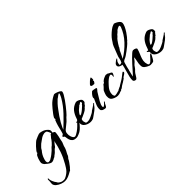

<svg xmlns="http://www.w3.org/2000/svg" viewBox="-98 -1128 1969 1969"><g transform="rotate(-45 886.0 -144.0)"><path d="M45 250Q25 250 -2 240.5Q-29 231 -49.5 213.5Q-70 196 -72 174Q-72 172 -71 171Q-70 166 -70.5 161.5Q-71 157 -70 153Q-70 148 -69 142.5Q-68 137 -68 131Q-68 129 -68.5 126.5Q-69 124 -69 121Q-69 113 -65 108L-61 106H-58Q-57 118 -57 124.5Q-57 131 -53 142L-47 158L-42 167L-41 171Q-39 176 -35 181.5Q-31 187 -27 192Q-20 201 -17 209Q-2 222 11 227.5Q24 233 45 233Q63 233 86.5 218Q110 203 122 191Q136 177 146.5 160.5Q157 144 167 127Q202 67 223 7Q244 -53 257 -120Q253 -113 248 -107Q243 -101 238 -96Q234 -90 229 -84Q224 -78 219 -70H216V-67Q204 -62 191.5 -47Q179 -32 168 -24Q155 -14 151.5 -12Q148 -10 147.5 -9.5Q147 -9 143 -3Q136 -2 130.5 1.5Q125 5 118 9Q112 12 104 15Q96 18 85 18Q75 18 57 6.5Q39 -5 32 -13Q30 -16 25 -18.5Q20 -21 17 -25Q13 -30 8 -39Q3 -48 3 -55Q2 -61 5 -75.5Q8 -90 13.5 -106.5Q19 -123 26 -135.5Q33 -148 40 -150Q42 -152 46 -154.5Q50 -157 50 -159V-160L46 -159Q48 -167 59 -182Q70 -197 86 -213.5Q102 -230 116.5 -243Q131 -256 139 -259Q151 -265 167 -271.5Q183 -278 198 -283V-282Q206 -284 210 -284Q217 -284 228.5 -280.5Q240 -277 247 -275Q258 -272 272.5 -262.5Q287 -253 297.5 -241Q308 -229 308 -217V-214Q308 -209 306.5 -204Q305 -199 305 -194Q309 -192 319 -186.5Q329 -181 329 -176Q330 -170 327.5 -154.5Q325 -139 322 -122.5Q319 -106 316 -98Q313 -88 311.5 -76.5Q310 -65 307 -54Q303 -41 297 -29Q291 -17 288 -4L285 8Q283 15 279.5 22Q276 29 273 37Q270 44 262.5 56Q255 68 254 73Q251 85 243.5 95Q236 105 228 113Q227 120 216.5 135Q206 150 204 153Q201 154 201 156Q200 158 193.5 167Q187 176 185 178Q184 182 181 184Q178 186 176 188Q171 192 167 198Q163 204 158 209Q156 210 152 211.5Q148 213 143 216Q121 229 96.5 239.5Q72 250 45 250ZM68 -7Q74 -7 83.5 -9.5Q93 -12 97 -16L98 -17Q100 -19 102 -19Q121 -30 136 -42Q151 -54 167 -68Q169 -70 171.5 -72.5Q174 -75 176 -77L185 -87Q190 -92 195 -97Q200 -102 206 -105L207 -106Q218 -117 228 -127.5Q238 -138 246 -150Q248 -153 250 -156.5Q252 -160 254 -163Q259 -169 263.5 -174Q268 -179 272 -184Q273 -184 273 -186Q275 -188 276 -190Q277 -192 278 -193Q280 -195 284 -196Q288 -197 291 -198Q290 -207 281.5 -224.5Q273 -242 267 -245Q263 -247 255.5 -248Q248 -249 243 -249L228 -246Q210 -242 194.5 -231.5Q179 -221 164 -210L143 -195Q134 -188 127 -179.5Q120 -171 111 -163Q107 -159 105 -153.5Q103 -148 99 -143Q67 -107 54 -62Q52 -55 50 -48Q48 -41 48 -33Q48 -23 52.5 -15Q57 -7 68 -7Z M441 19Q412 19 396.5 6.5Q381 -6 375 -25.5Q369 -45 367 -66Q366 -77 358 -81Q355 -83 351.5 -84.5Q348 -86 348 -90Q352 -98 360 -102.5Q368 -107 370 -108Q370 -109 370.5 -110.5Q371 -112 371 -114L376 -129L383 -155Q386 -166 388.5 -178.5Q391 -191 395 -204Q399 -218 404 -233Q409 -248 416 -265Q424 -267 424.5 -269.5Q425 -272 423 -278Q423 -279 422.5 -280Q422 -281 422 -282Q422 -288 426.5 -295Q431 -302 435 -309Q440 -317 445 -323.5Q450 -330 451 -331Q477 -366 505.5 -397Q534 -428 574 -450Q579 -452 582.5 -454.5Q586 -457 591 -458L590 -459Q592 -459 594 -459.5Q596 -460 598 -460Q606 -460 624 -454Q642 -448 657.5 -439Q673 -430 673 -419Q673 -408 661 -386.5Q649 -365 631 -339.5Q613 -314 593.5 -289Q574 -264 557.5 -245Q541 -226 533 -218Q529 -214 525 -211Q521 -208 517 -204Q509 -196 501.5 -187Q494 -178 485 -170Q472 -158 452.5 -143.5Q433 -129 420 -117Q416 -113 414.5 -110Q413 -107 410 -103Q406 -98 404.5 -82.5Q403 -67 404 -59Q405 -50 409 -36.5Q413 -23 421 -12Q429 -1 441 -1Q447 -1 451.5 -3.5Q456 -6 461 -8Q490 -24 510.5 -41.5Q531 -59 553 -83Q561 -91 568.5 -99.5Q576 -108 584 -116Q589 -120 594.5 -125.5Q600 -131 607 -130Q606 -118 599.5 -113.5Q593 -109 588 -101Q583 -92 578 -84Q573 -76 569 -66Q567 -62 563 -58Q559 -54 556 -50Q540 -31 522 -15.5Q504 0 480 9Q470 13 461 16Q452 19 441 19ZM405 -137H406Q466 -192 522 -251Q578 -310 618 -378Q620 -381 626 -393Q632 -405 636.5 -417Q641 -429 636 -432Q625 -428 615.5 -421Q606 -414 597 -407Q594 -405 590 -403Q586 -401 584 -398Q576 -390 568 -382Q560 -374 552 -366Q541 -355 531.5 -342Q522 -329 512 -316Q489 -286 474 -263.5Q459 -241 440 -209Q437 -203 429 -188Q421 -173 414 -158.5Q407 -144 405 -137Z M661 7Q643 7 622.5 0Q602 -7 587.5 -21Q573 -35 571 -55Q571 -60 571.5 -65Q572 -70 571 -74Q571 -77 565 -80L562 -83Q558 -85 554 -88.5Q550 -92 550 -97Q553 -98 555 -98Q560 -98 564.5 -97Q569 -96 573 -96Q572 -96 574 -100Q574 -102 575 -104.5Q576 -107 577 -108Q578 -108 580 -115.5Q582 -123 583 -124Q597 -167 621.5 -197.5Q646 -228 689 -243Q693 -244 696.5 -244.5Q700 -245 704 -245Q712 -245 725 -239.5Q738 -234 748.5 -225.5Q759 -217 760 -208Q760 -204 760.5 -201Q761 -198 761 -194Q761 -188 758 -180L752 -177Q750 -173 748 -171L742 -164Q734 -156 736 -153L734 -152Q734 -152 734 -151Q734 -151 734 -151Q734 -151 734 -151Q734 -151 733 -151L734 -152L733 -151V-150L728 -149Q724 -146 721 -142.5Q718 -139 715 -135Q700 -119 676 -107.5Q652 -96 632 -87Q629 -86 623.5 -84.5Q618 -83 616 -80Q612 -75 611 -67Q610 -59 610 -52Q612 -40 616.5 -29Q621 -18 636 -18H645Q650 -18 655.5 -19Q661 -20 667 -21L674 -25L675 -24Q681 -26 696 -33Q711 -40 725 -47.5Q739 -55 742 -58L743 -59L744 -61L747 -64Q765 -77 782 -86.5Q799 -96 815 -112L817 -110H820Q819 -103 815 -99.5Q811 -96 806 -91L803 -86Q791 -67 766.5 -48Q742 -29 722 -16Q715 -12 708 -6.5Q701 -1 692 2Q675 7 661 7ZM629 -117Q635 -117 637.5 -117.5Q640 -118 645 -119Q665 -130 682.5 -145Q700 -160 716 -175Q718 -182 726 -187L730 -190Q732 -192 733.5 -194Q735 -196 735 -198Q736 -199 734 -205L733 -210V-212Q730 -213 725 -213Q718 -210 711 -204Q704 -198 696 -197Q692 -191 679 -181Q672 -175 665.5 -169.5Q659 -164 657 -162Q650 -155 640 -140.5Q630 -126 629 -117Z M959 -243Q949 -243 935 -245.5Q921 -248 920 -263Q920 -265 927.5 -273Q935 -281 943.5 -289Q952 -297 954 -299Q957 -301 968.5 -310Q980 -319 984 -313Q985 -312 985 -299V-285Q985 -283 983 -281Q982 -281 978.5 -279.5Q975 -278 975 -277L976 -276Q978 -275 979.5 -272Q981 -269 980 -267Q976 -260 970 -251.5Q964 -243 959 -243ZM866 15Q862 15 849.5 12Q837 9 833 7Q823 0 819 -5Q815 -10 815 -26Q815 -55 828.5 -83.5Q842 -112 853 -138Q855 -140 853 -141V-143Q850 -153 858 -166.5Q866 -180 877 -192Q888 -204 894 -208Q899 -208 912 -206.5Q925 -205 937 -202Q949 -199 949 -192Q949 -191 946 -187Q943 -183 939 -178L931 -169Q927 -165 927 -164Q918 -148 903 -125Q888 -102 875 -78Q866 -62 860.5 -47.5Q855 -33 855 -22Q855 -13 859 -9Q870 -11 882.5 -23Q895 -35 903 -45H908Q908 -35 901 -28L898 -25Q893 -16 885.5 -0.5Q878 15 866 15Z M1047 14Q1028 14 1004 4.5Q980 -5 969 -21Q965 -27 964 -33Q963 -39 962 -44Q961 -64 963 -75.5Q965 -87 970 -98Q975 -109 981 -125Q982 -128 989 -135Q996 -142 1003.5 -149.5Q1011 -157 1013 -160Q1018 -166 1021.5 -171Q1025 -176 1033 -178Q1035 -179 1036.5 -179Q1038 -179 1039 -180Q1043 -189 1048.5 -194.5Q1054 -200 1061 -205Q1067 -210 1085.5 -218Q1104 -226 1111 -226Q1116 -226 1120.5 -224Q1125 -222 1130 -222L1133 -223Q1134 -219 1141 -216Q1148 -212 1160.5 -206Q1173 -200 1174 -192Q1174 -189 1170.5 -180Q1167 -171 1161.5 -163Q1156 -155 1151 -154Q1151 -159 1151.5 -162Q1152 -165 1153 -169Q1153 -172 1153.5 -174.5Q1154 -177 1154 -180Q1153 -185 1150 -189Q1147 -193 1142 -193Q1129 -193 1112 -181Q1095 -169 1080 -154.5Q1065 -140 1057 -130Q1042 -114 1031.5 -98Q1021 -82 1016 -60Q1015 -53 1014.5 -46Q1014 -39 1014 -31Q1016 -28 1016.5 -24Q1017 -20 1019 -17Q1021 -16 1021.5 -14Q1022 -12 1023 -11L1024 -9V-8H1032Q1042 -8 1049 -10Q1056 -12 1063 -13Q1068 -15 1073.5 -16.5Q1079 -18 1085 -18Q1091 -23 1098 -26.5Q1105 -30 1112 -33V-35Q1120 -34 1127.5 -40Q1135 -46 1141 -49Q1164 -62 1185 -75Q1206 -88 1225 -104Q1228 -106 1239 -115Q1250 -124 1252 -124Q1252 -124 1254 -126Q1262 -121 1262 -116Q1262 -110 1256 -104Q1250 -98 1245 -95Q1241 -93 1237.5 -90.5Q1234 -88 1231 -86Q1227 -84 1223.5 -81.5Q1220 -79 1218 -76Q1216 -72 1213.5 -69Q1211 -66 1206 -65L1205 -63Q1198 -59 1191 -54.5Q1184 -50 1177 -45Q1173 -42 1171 -42Q1160 -37 1148 -28Q1139 -22 1132 -15.5Q1125 -9 1114 -8Q1112 -1 1104.5 0Q1097 1 1092 3Q1071 14 1047 14Z M1296 29Q1286 30 1276 25Q1266 20 1264 9Q1263 -11 1269 -39Q1275 -67 1284 -96Q1293 -125 1298 -147Q1304 -170 1304 -179H1300Q1286 -179 1270.5 -188.5Q1255 -198 1255 -214Q1255 -227 1265.5 -237Q1276 -247 1285 -253Q1288 -255 1291.5 -258Q1295 -261 1299 -262L1310 -266L1311 -262Q1311 -260 1302 -251L1296 -244Q1293 -241 1293 -240Q1289 -235 1285.5 -221Q1282 -207 1282 -201Q1283 -197 1286.5 -196.5Q1290 -196 1294 -196Q1298 -196 1303 -198.5Q1308 -201 1312 -201Q1314 -207 1316 -211L1322 -222V-225Q1324 -232 1326 -239.5Q1328 -247 1329 -254Q1331 -262 1333 -269.5Q1335 -277 1339 -285Q1346 -301 1355 -326.5Q1364 -352 1374.5 -376.5Q1385 -401 1395 -412Q1399 -419 1403.5 -425Q1408 -431 1412 -438Q1422 -453 1442 -473Q1462 -493 1485 -510.5Q1508 -528 1525 -533L1540 -538Q1550 -536 1566 -528Q1582 -520 1594.5 -509Q1607 -498 1608 -486Q1610 -467 1597 -439Q1584 -411 1567 -385.5Q1550 -360 1538 -346Q1532 -339 1525.5 -332.5Q1519 -326 1514 -318Q1507 -314 1502.5 -307.5Q1498 -301 1492 -296Q1486 -290 1469.5 -276.5Q1453 -263 1432.5 -247.5Q1412 -232 1394.5 -220.5Q1377 -209 1370 -207Q1366 -205 1362.5 -203.5Q1359 -202 1355 -200Q1350 -197 1343 -192Q1339 -189 1335 -176.5Q1331 -164 1327.5 -150.5Q1324 -137 1322 -131Q1318 -120 1316.5 -108Q1315 -96 1310 -85L1308 -75Q1306 -65 1303 -55Q1300 -45 1298 -34L1295 -18V-17L1319 -43Q1328 -53 1345 -72Q1362 -91 1382 -113.5Q1402 -136 1422.5 -156.5Q1443 -177 1459 -191Q1475 -205 1482 -206Q1484 -206 1485 -206.5Q1486 -207 1487 -207Q1504 -207 1518 -199Q1532 -191 1527 -180Q1521 -156 1509.5 -130.5Q1498 -105 1490 -80Q1482 -55 1484 -29Q1485 -22 1489.5 -5Q1494 12 1506 12Q1516 12 1527.5 2.5Q1539 -7 1549.5 -19Q1560 -31 1567 -39Q1572 -44 1577 -49.5Q1582 -55 1589 -60L1590 -44Q1588 -40 1586 -36Q1584 -32 1582 -28Q1575 -17 1567 -1Q1559 15 1548 23Q1545 25 1529 26.5Q1513 28 1508 28Q1502 28 1497.5 26Q1493 24 1487 22Q1467 14 1448.5 -0.5Q1430 -15 1430 -37Q1430 -42 1429.5 -47Q1429 -52 1430 -58Q1430 -70 1434 -87Q1437 -102 1439.5 -117Q1442 -132 1444 -147L1443 -146Q1439 -142 1435 -138Q1431 -134 1428 -129Q1422 -121 1418.5 -116.5Q1415 -112 1407 -105L1400 -99Q1393 -94 1388 -87.5Q1383 -81 1378 -73Q1374 -68 1370.5 -62.5Q1367 -57 1362 -52Q1355 -45 1348 -38.5Q1341 -32 1336 -24Q1332 -18 1325 -6Q1318 6 1310.5 16.5Q1303 27 1296 29ZM1349 -219Q1422 -263 1480.5 -325.5Q1539 -388 1567 -464Q1568 -467 1568 -471Q1568 -474 1567.5 -476.5Q1567 -479 1567 -483Q1567 -483 1562 -483Q1561 -483 1558.5 -483Q1556 -483 1554 -484Q1546 -480 1535 -475Q1524 -470 1518 -465L1516 -462V-461Q1514 -459 1514 -459Q1509 -454 1504 -449.5Q1499 -445 1494 -441Q1487 -437 1481 -429L1478 -425Q1474 -420 1469 -415.5Q1464 -411 1459 -407Q1456 -405 1446.5 -392Q1437 -379 1428 -365.5Q1419 -352 1416 -346Q1415 -343 1414 -341Q1413 -339 1410 -337Q1410 -333 1408 -332L1410 -327H1405Q1404 -323 1399 -314.5Q1394 -306 1390 -304Q1389 -300 1380.5 -282.5Q1372 -265 1363 -246.5Q1354 -228 1349 -219Z M1685 7Q1667 7 1646.5 0Q1626 -7 1611.5 -21Q1597 -35 1595 -55Q1595 -60 1595.5 -65Q1596 -70 1595 -74Q1595 -77 1589 -80L1586 -83Q1582 -85 1578 -88.5Q1574 -92 1574 -97Q1577 -98 1579 -98Q1584 -98 1588.5 -97Q1593 -96 1597 -96Q1596 -96 1598 -100Q1598 -102 1599 -104.5Q1600 -107 1601 -108Q1602 -108 1604 -115.5Q1606 -123 1607 -124Q1621 -167 1645.5 -197.5Q1670 -228 1713 -243Q1717 -244 1720.5 -244.5Q1724 -245 1728 -245Q1736 -245 1749 -239.5Q1762 -234 1772.5 -225.5Q1783 -217 1784 -208Q1784 -204 1784.5 -201Q1785 -198 1785 -194Q1785 -188 1782 -180L1776 -177Q1774 -173 1772 -171L1766 -164Q1758 -156 1760 -153L1758 -152Q1758 -152 1758 -151Q1758 -151 1758 -151Q1758 -151 1758 -151Q1758 -151 1757 -151L1758 -152L1757 -151V-150L1752 -149Q1748 -146 1745 -142.5Q1742 -139 1739 -135Q1724 -119 1700 -107.5Q1676 -96 1656 -87Q1653 -86 1647.5 -84.5Q1642 -83 1640 -80Q1636 -75 1635 -67Q1634 -59 1634 -52Q1636 -40 1640.5 -29Q1645 -18 1660 -18H1669Q1674 -18 1679.5 -19Q1685 -20 1691 -21L1698 -25L1699 -24Q1705 -26 1720 -33Q1735 -40 1749 -47.5Q1763 -55 1766 -58L1767 -59L1768 -61L1771 -64Q1789 -77 1806 -86.5Q1823 -96 1839 -112L1841 -110H1844Q1843 -103 1839 -99.5Q1835 -96 1830 -91L1827 -86Q1815 -67 1790.5 -48Q1766 -29 1746 -16Q1739 -12 1732 -6.5Q1725 -1 1716 2Q1699 7 1685 7ZM1653 -117Q1659 -117 1661.5 -117.5Q1664 -118 1669 -119Q1689 -130 1706.5 -145Q1724 -160 1740 -175Q1742 -182 1750 -187L1754 -190Q1756 -192 1757.5 -194Q1759 -196 1759 -198Q1760 -199 1758 -205L1757 -210V-212Q1754 -213 1749 -213Q1742 -210 1735 -204Q1728 -198 1720 -197Q1716 -191 1703 -181Q1696 -175 1689.5 -169.5Q1683 -164 1681 -162Q1674 -155 1664 -140.5Q1654 -126 1653 -117Z"/></g></svg>

Font: Qwitcher Grypen
Style: Bold
Weight: 700
Designer: Robert E. Leuschke
Foundry: Robert E. Leuschke
Version: Version 1.100; ttfautohint (v1.8.3)